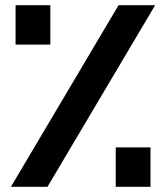

<svg xmlns="http://www.w3.org/2000/svg" viewBox="-20 -720 640 740"><path d="M22 0 437 -700H578L163 0ZM426 0V-152H560V0ZM40 -548V-700H174V-548Z"/></svg>

Font: Tektur SemiBold
Style: Regular
Weight: 600
Designer: Adam Jagosz
Foundry: Adam Jagosz
Version: Version 1.005;gftools[0.9.30]